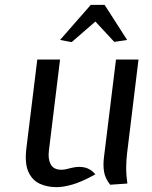

<svg xmlns="http://www.w3.org/2000/svg" viewBox="-20 -763 627 793"><path d="M214 10Q174.5 10 143.5 -4.5Q112.5 -19 97 -54Q81.5 -89 89 -151L134 -517H228L182 -141Q177.5 -106.5 189.5 -84.2Q201.5 -62 233 -62Q245 -62 254.2 -64.5Q263.5 -67 277 -70Q307 -77 331.2 -71Q355.5 -65 374 -43Q317 -11.5 279 -0.8Q241 10 214 10ZM435 0Q414 -27 409.8 -53.5Q405.5 -80 409 -110L459 -517H552L505 -131Q501.5 -103.5 501.2 -72Q501 -40.5 506 -5ZM276 -589 228 -598 355 -743H412L505 -598L452 -590L374 -674Z"/></svg>

Font: Expletus Sans
Style: Italic
Weight: 400
Italic angle: -7°
Designer: Jasper de Waard
Foundry: Designtown
Version: Version 7.500